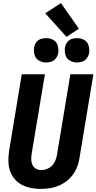

<svg xmlns="http://www.w3.org/2000/svg" viewBox="-20 -1216 625 1244"><path d="M245 8Q279 8 313 1.5Q347 -5 379.5 -22Q412 -39 437 -66Q462 -93 476 -125.5Q490 -158 495 -192L585 -735H436L349 -212Q345 -187 332.5 -163.5Q320 -140 296 -127Q272 -114 248 -114Q229 -114 213.5 -122.5Q198 -131 190.5 -147Q183 -163 182.5 -181.5Q182 -200 185 -219L271 -735H121L39 -239Q33 -199 35 -160Q37 -121 54 -87.5Q71 -54 100.5 -32Q130 -10 168 -1Q206 8 245 8ZM479 -811Q496 -811 513.5 -817Q531 -823 542.5 -838.5Q554 -854 557 -871Q561 -896 554 -920.5Q547 -945 526 -957Q505 -969 479 -969Q462 -969 444.5 -963.5Q427 -958 415.5 -942.5Q404 -927 401 -909Q397 -884 404 -860Q411 -836 432.5 -823.5Q454 -811 479 -811ZM279 -811Q296 -811 313.5 -817Q331 -823 342.5 -838.5Q354 -854 357 -871Q361 -896 354 -920.5Q347 -945 326 -957Q305 -969 279 -969Q262 -969 244.5 -963.5Q227 -958 215.5 -942.5Q204 -927 201 -909Q197 -884 204 -860Q211 -836 232.5 -823.5Q254 -811 279 -811ZM411 -977 491 -1030 375 -1196 273 -1130Z"/></svg>

Font: Iosevka Sparkle Heavy
Style: Italic
Weight: 900
Italic angle: -9°
Designer: Belleve Invis
Foundry: Belleve Invis
Version: Version 4.5.0; ttfautohint (v1.8.3)